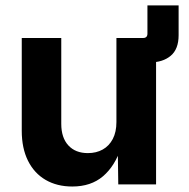

<svg xmlns="http://www.w3.org/2000/svg" viewBox="-20 -679 696 707"><path d="M470.2 -449.2V-539.1H506.8Q522.9 -539.1 522.9 -555.2V-659.2H637.7V-549.3Q637.7 -498 608.6 -473.6Q579.6 -449.2 531.7 -449.2ZM246.1 7.8Q189.9 7.8 147.9 -16.6Q106 -41 83 -87.2Q60.1 -133.3 60.1 -197.3V-539.1H205.6V-223.1Q205.6 -171.9 231.7 -143.6Q257.8 -115.2 303.7 -115.2Q334.5 -115.2 358.2 -128.4Q381.8 -141.6 395.3 -167.2Q408.7 -192.9 408.7 -229.5V-539.1H554.7V0H415.5L413.6 -135.7H425.8Q403.3 -67.4 359.1 -29.8Q314.9 7.8 246.1 7.8Z"/></svg>

Font: Inter 18pt
Style: Bold
Weight: 700
Designer: Rasmus Andersson
Foundry: rsms
Version: Version 4.001;git-66647c0bb